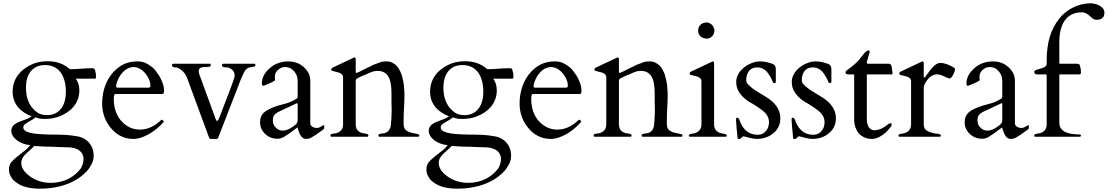

<svg xmlns="http://www.w3.org/2000/svg" viewBox="-20 -822 6658 1154"><path d="M266 -454C236 -454 208 -449 183 -440C118 -414 56 -361 56 -271C56 -193 107 -147 170 -123C159 -115 147 -108 133 -104C100 -90 48 -81 48 -35C48 -25 51 -15 56 -6C76 24 115 47 162 50C148 67 134 81 118 92C92 113 66 131 46 155C38 166 34 181 34 198C34 213 38 227 46 240C53 254 64 266 80 276C110 300 162 312 218 312C349 312 448 269 508 200C526 176 543 149 543 114C543 48 498 3 436 -4C393 -12 349 -13 291 -13C231 -14 188 -17 160 -24C134 -31 120 -41 120 -56C120 -63 123 -69 128 -74C146 -89 176 -100 193 -117C198 -115 203 -113 208 -112L220 -109C224 -108 228 -108 233 -108C238 -107 243 -107 248 -107C281 -107 310 -112 336 -122C399 -146 457 -196 457 -280C457 -309 448 -331 436 -349H544C554 -349 557 -350 557 -359C557 -366 556 -373 556 -380C553 -389 552 -404 546 -410C543 -411 538 -412 531 -412C484 -412 445 -406 400 -406C367 -435 326 -454 266 -454ZM401 64C445 68 482 88 482 135C482 154 476 172 466 190C429 239 369 277 285 277C234 277 191 261 160 238C136 221 108 193 108 158C108 133 121 117 134 104C151 87 169 74 186 55C191 56 200 56 212 57C236 59 267 60 294 60C310 61 325 61 339 62C361 62 384 64 401 64ZM251 -431C338 -431 376 -360 376 -270C376 -191 340 -130 262 -130C239 -130 220 -135 204 -146C162 -175 136 -225 136 -294C136 -375 174 -431 251 -431Z M673 -257H956C963 -257 966 -264 966 -278C966 -287 964 -297 962 -309C953 -337 942 -363 924 -384C909 -411 882 -430 854 -444C839 -450 823 -453 806 -453C771 -453 741 -446 714 -431C643 -390 594 -308 594 -198C594 -139 616 -88 646 -53C675 -17 720 13 780 13C797 13 814 10 831 4C885 -15 931 -51 965 -91C962 -93 959 -102 954 -102H952C950 -102 950 -102 949 -101C916 -70 875 -43 820 -43C799 -43 778 -48 760 -56C703 -84 664 -142 664 -227C664 -239 665 -257 673 -257ZM678 -304V-310C681 -323 685 -336 692 -350C708 -381 738 -419 783 -419C813 -419 837 -400 853 -382C868 -362 884 -338 884 -306C884 -299 880 -295 871 -295H687C682 -295 678 -298 678 -304Z M1515 -431C1515 -432 1515 -434 1514 -436C1514 -437 1513 -438 1510 -439H1325C1320 -439 1314 -436 1314 -431C1314 -421 1321 -418 1329 -418C1333 -417 1337 -417 1342 -417C1347 -417 1350 -417 1353 -416C1371 -409 1390 -395 1390 -371V-362C1389 -360 1388 -355 1386 -348C1384 -342 1381 -334 1377 -322L1361 -278C1340 -225 1321 -175 1297 -112C1295 -110 1295 -105 1292 -102C1292 -100 1287 -95 1285 -95C1279 -95 1279 -104 1276 -107L1177 -378C1177 -379 1176 -381 1176 -384C1174 -387 1174 -389 1174 -390C1174 -413 1188 -419 1210 -419C1217 -419 1223 -419 1228 -420C1238 -420 1247 -421 1247 -431C1247 -432 1247 -434 1246 -436C1246 -438 1245 -439 1243 -439H1026C1018 -440 1014 -437 1014 -430C1014 -419 1024 -417 1035 -417C1038 -417 1041 -417 1043 -416C1072 -406 1095 -381 1105 -352L1234 -2C1236 3 1239 13 1245 13H1284C1289 13 1293 2 1294 -1L1428 -346C1440 -371 1451 -413 1482 -417C1492 -418 1501 -422 1510 -422C1513 -425 1515 -426 1515 -431Z M1845 -81V-338C1845 -353 1841 -368 1835 -382C1812 -422 1774 -453 1712 -453C1663 -453 1623 -434 1597 -408C1575 -389 1554 -358 1554 -322C1554 -319 1555 -315 1555 -312C1557 -308 1559 -306 1562 -306C1573 -310 1590 -316 1602 -322C1612 -327 1628 -334 1634 -340L1633 -342V-348C1632 -351 1632 -353 1632 -355V-359C1632 -391 1653 -406 1673 -416C1681 -418 1687 -419 1693 -419C1706 -419 1717 -416 1726 -412C1750 -396 1769 -373 1769 -334V-240C1769 -238 1769 -236 1767 -234C1767 -231 1763 -229 1758 -226C1736 -214 1720 -205 1691 -198C1661 -191 1637 -183 1617 -175C1577 -157 1543 -140 1543 -87C1543 -72 1546 -58 1552 -46C1568 -15 1601 12 1646 12C1680 12 1694 -5 1719 -20C1732 -30 1748 -41 1767 -56C1768 -56 1769 -54 1769 -52C1771 -48 1772 -44 1773 -39C1781 -18 1791 13 1820 13C1846 13 1859 -1 1879 -12C1890 -20 1903 -29 1919 -41C1927 -45 1929 -49 1929 -60V-66C1928 -68 1927 -69 1924 -69C1922 -69 1920 -68 1918 -66C1908 -61 1900 -53 1884 -53C1865 -53 1845 -63 1845 -81ZM1620 -97C1620 -112 1622 -122 1628 -130L1637 -139C1641 -142 1645 -145 1650 -148L1763 -201C1764 -202 1764 -202 1765 -202C1768 -201 1769 -199 1769 -196V-97C1769 -90 1765 -82 1759 -75C1740 -59 1711 -37 1679 -37C1662 -37 1648 -44 1639 -54C1628 -63 1620 -78 1620 -97Z M1966 -8C1966 -3 1968 -1 1971 0H2189C2192 -1 2194 -3 2194 -8C2194 -17 2181 -18 2171 -20C2163 -20 2155 -23 2147 -26C2130 -33 2118 -49 2118 -76V-339C2119 -342 2120 -345 2123 -348C2141 -360 2169 -371 2183 -376C2205 -386 2223 -396 2249 -396C2322 -396 2333 -329 2333 -257V-201C2334 -184 2334 -169 2334 -154C2334 -127 2332 -102 2330 -80C2330 -45 2310 -20 2277 -20C2267 -18 2254 -17 2254 -8C2254 -3 2256 -1 2259 0H2495C2498 -1 2500 -3 2500 -8C2500 -16 2490 -16 2482 -18C2444 -26 2406 -30 2406 -76V-104C2406 -156 2411 -196 2411 -247C2411 -259 2411 -272 2409 -288C2409 -319 2400 -351 2393 -376C2382 -404 2368 -429 2343 -442C2332 -450 2318 -453 2302 -453C2297 -453 2293 -453 2288 -452C2283 -452 2278 -451 2272 -450C2255 -444 2243 -439 2223 -432C2213 -426 2199 -420 2184 -413C2168 -406 2148 -393 2125 -384H2122C2120 -384 2119 -386 2118 -389V-465C2118 -473 2115 -477 2110 -477C2109 -477 2108 -477 2107 -476L2103 -474L1978 -415C1975 -414 1973 -412 1973 -410C1971 -408 1971 -406 1971 -405C1971 -402 1971 -400 1973 -398C1996 -387 2042 -391 2042 -356V-76C2042 -61 2039 -50 2033 -42C2023 -30 2008 -20 1989 -20C1979 -18 1966 -17 1966 -8Z M2775 -454C2745 -454 2717 -449 2692 -440C2627 -414 2565 -361 2565 -271C2565 -193 2616 -147 2679 -123C2668 -115 2656 -108 2642 -104C2609 -90 2557 -81 2557 -35C2557 -25 2560 -15 2565 -6C2585 24 2624 47 2671 50C2657 67 2643 81 2627 92C2601 113 2575 131 2555 155C2547 166 2543 181 2543 198C2543 213 2547 227 2555 240C2562 254 2573 266 2589 276C2619 300 2671 312 2727 312C2858 312 2957 269 3017 200C3035 176 3052 149 3052 114C3052 48 3007 3 2945 -4C2902 -12 2858 -13 2800 -13C2740 -14 2697 -17 2669 -24C2643 -31 2629 -41 2629 -56C2629 -63 2632 -69 2637 -74C2655 -89 2685 -100 2702 -117C2707 -115 2712 -113 2717 -112L2729 -109C2733 -108 2737 -108 2742 -108C2747 -107 2752 -107 2757 -107C2790 -107 2819 -112 2845 -122C2908 -146 2966 -196 2966 -280C2966 -309 2957 -331 2945 -349H3053C3063 -349 3066 -350 3066 -359C3066 -366 3065 -373 3065 -380C3062 -389 3061 -404 3055 -410C3052 -411 3047 -412 3040 -412C2993 -412 2954 -406 2909 -406C2876 -435 2835 -454 2775 -454ZM2910 64C2954 68 2991 88 2991 135C2991 154 2985 172 2975 190C2938 239 2878 277 2794 277C2743 277 2700 261 2669 238C2645 221 2617 193 2617 158C2617 133 2630 117 2643 104C2660 87 2678 74 2695 55C2700 56 2709 56 2721 57C2745 59 2776 60 2803 60C2819 61 2834 61 2848 62C2870 62 2893 64 2910 64ZM2760 -431C2847 -431 2885 -360 2885 -270C2885 -191 2849 -130 2771 -130C2748 -130 2729 -135 2713 -146C2671 -175 2645 -225 2645 -294C2645 -375 2683 -431 2760 -431Z M3182 -257H3465C3472 -257 3475 -264 3475 -278C3475 -287 3473 -297 3471 -309C3462 -337 3451 -363 3433 -384C3418 -411 3391 -430 3363 -444C3348 -450 3332 -453 3315 -453C3280 -453 3250 -446 3223 -431C3152 -390 3103 -308 3103 -198C3103 -139 3125 -88 3155 -53C3184 -17 3229 13 3289 13C3306 13 3323 10 3340 4C3394 -15 3440 -51 3474 -91C3471 -93 3468 -102 3463 -102H3461C3459 -102 3459 -102 3458 -101C3425 -70 3384 -43 3329 -43C3308 -43 3287 -48 3269 -56C3212 -84 3173 -142 3173 -227C3173 -239 3174 -257 3182 -257ZM3187 -304V-310C3190 -323 3194 -336 3201 -350C3217 -381 3247 -419 3292 -419C3322 -419 3346 -400 3362 -382C3377 -362 3393 -338 3393 -306C3393 -299 3389 -295 3380 -295H3196C3191 -295 3187 -298 3187 -304Z M3548 -8C3548 -3 3550 -1 3553 0H3771C3774 -1 3776 -3 3776 -8C3776 -17 3763 -18 3753 -20C3745 -20 3737 -23 3729 -26C3712 -33 3700 -49 3700 -76V-339C3701 -342 3702 -345 3705 -348C3723 -360 3751 -371 3765 -376C3787 -386 3805 -396 3831 -396C3904 -396 3915 -329 3915 -257V-201C3916 -184 3916 -169 3916 -154C3916 -127 3914 -102 3912 -80C3912 -45 3892 -20 3859 -20C3849 -18 3836 -17 3836 -8C3836 -3 3838 -1 3841 0H4077C4080 -1 4082 -3 4082 -8C4082 -16 4072 -16 4064 -18C4026 -26 3988 -30 3988 -76V-104C3988 -156 3993 -196 3993 -247C3993 -259 3993 -272 3991 -288C3991 -319 3982 -351 3975 -376C3964 -404 3950 -429 3925 -442C3914 -450 3900 -453 3884 -453C3879 -453 3875 -453 3870 -452C3865 -452 3860 -451 3854 -450C3837 -444 3825 -439 3805 -432C3795 -426 3781 -420 3766 -413C3750 -406 3730 -393 3707 -384H3704C3702 -384 3701 -386 3700 -389V-465C3700 -473 3697 -477 3692 -477C3691 -477 3690 -477 3689 -476L3685 -474L3560 -415C3557 -414 3555 -412 3555 -410C3553 -408 3553 -406 3553 -405C3553 -402 3553 -400 3555 -398C3578 -387 3624 -391 3624 -356V-76C3624 -61 3621 -50 3615 -42C3605 -30 3590 -20 3571 -20C3561 -18 3548 -17 3548 -8Z M4125 0H4343C4346 -1 4348 -3 4348 -8C4348 -15 4334 -18 4325 -19C4295 -23 4272 -39 4272 -74V-441C4272 -449 4269 -453 4264 -453C4263 -453 4262 -453 4261 -452L4257 -450L4132 -391C4129 -390 4127 -388 4127 -386C4125 -384 4125 -382 4125 -381C4125 -378 4125 -376 4127 -374C4149 -363 4196 -367 4196 -333V-74C4196 -39 4172 -23 4143 -19C4134 -18 4120 -15 4120 -8C4120 -3 4122 -1 4125 0ZM4229 -590C4254 -590 4274 -613 4274 -638C4274 -657 4260 -677 4245 -682C4240 -686 4234 -687 4228 -687C4198 -687 4176 -667 4176 -638C4176 -608 4199 -590 4229 -590Z M4451 -3C4452 -3 4454 -2 4460 0C4479 5 4506 13 4530 13C4568 13 4605 -1 4626 -20C4651 -38 4670 -69 4670 -109C4670 -132 4666 -151 4656 -168C4619 -242 4520 -260 4470 -322C4467 -328 4465 -333 4465 -338C4465 -383 4486 -417 4530 -417C4557 -417 4577 -405 4590 -390C4603 -373 4615 -354 4624 -332C4626 -326 4626 -323 4634 -323C4638 -323 4640 -324 4642 -326C4642 -329 4643 -331 4643 -334V-402C4643 -414 4642 -420 4638 -426C4636 -433 4631 -433 4624 -438C4603 -445 4578 -453 4550 -453C4531 -453 4514 -450 4496 -442C4454 -426 4405 -385 4405 -330C4405 -307 4410 -288 4420 -272C4438 -241 4470 -215 4504 -198C4520 -188 4536 -178 4551 -167C4576 -149 4602 -127 4602 -87C4602 -78 4600 -68 4598 -60C4588 -34 4569 -12 4534 -12C4475 -12 4446 -48 4428 -91C4427 -93 4426 -95 4426 -98C4422 -104 4421 -114 4412 -114C4409 -114 4406 -114 4406 -112C4404 -112 4404 -109 4404 -106C4404 -97 4404 -85 4406 -72C4406 -48 4412 -22 4412 0C4414 8 4414 13 4415 13H4424C4436 13 4439 -3 4451 -3Z M4785 -3C4786 -3 4788 -2 4794 0C4813 5 4840 13 4864 13C4902 13 4939 -1 4960 -20C4985 -38 5004 -69 5004 -109C5004 -132 5000 -151 4990 -168C4953 -242 4854 -260 4804 -322C4801 -328 4799 -333 4799 -338C4799 -383 4820 -417 4864 -417C4891 -417 4911 -405 4924 -390C4937 -373 4949 -354 4958 -332C4960 -326 4960 -323 4968 -323C4972 -323 4974 -324 4976 -326C4976 -329 4977 -331 4977 -334V-402C4977 -414 4976 -420 4972 -426C4970 -433 4965 -433 4958 -438C4937 -445 4912 -453 4884 -453C4865 -453 4848 -450 4830 -442C4788 -426 4739 -385 4739 -330C4739 -307 4744 -288 4754 -272C4772 -241 4804 -215 4838 -198C4854 -188 4870 -178 4885 -167C4910 -149 4936 -127 4936 -87C4936 -78 4934 -68 4932 -60C4922 -34 4903 -12 4868 -12C4809 -12 4780 -48 4762 -91C4761 -93 4760 -95 4760 -98C4756 -104 4755 -114 4746 -114C4743 -114 4740 -114 4740 -112C4738 -112 4738 -109 4738 -106C4738 -97 4738 -85 4740 -72C4740 -48 4746 -22 4746 0C4748 8 4748 13 4749 13H4758C4770 13 4773 -3 4785 -3Z M5190 -448C5192 -461 5198 -473 5200 -486C5203 -494 5207 -504 5207 -512C5207 -517 5205 -519 5201 -519C5188 -519 5174 -502 5167 -492C5157 -482 5146 -464 5137 -455C5115 -433 5091 -414 5065 -396C5064 -395 5062 -388 5062 -386C5062 -379 5069 -375 5077 -375H5114V-104C5114 -69 5124 -43 5140 -22C5157 -3 5183 13 5220 13C5254 13 5280 -7 5300 -22C5310 -32 5318 -40 5324 -48C5331 -56 5334 -60 5335 -61C5338 -64 5339 -70 5339 -78C5339 -80 5338 -81 5335 -81C5328 -81 5322 -79 5316 -74C5296 -58 5271 -39 5233 -39C5221 -39 5211 -47 5204 -54C5196 -66 5190 -81 5190 -102V-374C5191 -375 5192 -375 5193 -375H5340C5343 -375 5344 -376 5344 -378C5344 -382 5344 -387 5343 -392C5339 -412 5343 -439 5322 -439H5198C5191 -439 5190 -441 5190 -448Z M5617 -18C5611 -18 5604 -20 5597 -20C5566 -29 5532 -34 5532 -74V-295C5532 -302 5534 -310 5539 -320C5553 -343 5575 -375 5611 -375C5624 -375 5638 -371 5648 -366C5658 -361 5673 -355 5684 -351L5685 -350H5686C5695 -350 5706 -365 5709 -374C5714 -382 5720 -397 5720 -407C5720 -410 5717 -414 5709 -418C5692 -429 5658 -444 5632 -444C5623 -444 5615 -441 5607 -436C5580 -418 5561 -386 5542 -361C5541 -360 5540 -358 5539 -358C5538 -356 5536 -356 5535 -356C5534 -356 5533 -357 5533 -358C5532 -360 5532 -361 5532 -362V-441C5532 -449 5529 -453 5524 -453C5523 -453 5522 -453 5521 -452L5517 -450L5392 -391C5389 -390 5387 -388 5387 -386C5385 -384 5385 -382 5385 -381C5385 -378 5385 -376 5387 -374C5409 -363 5456 -367 5456 -333V-74C5456 -39 5432 -23 5403 -19C5394 -18 5380 -15 5380 -8C5380 -3 5382 -1 5385 0H5630C5633 -1 5635 -3 5635 -8C5635 -15 5625 -15 5617 -18Z M6080 -81V-338C6080 -353 6076 -368 6070 -382C6047 -422 6009 -453 5947 -453C5898 -453 5858 -434 5832 -408C5810 -389 5789 -358 5789 -322C5789 -319 5790 -315 5790 -312C5792 -308 5794 -306 5797 -306C5808 -310 5825 -316 5837 -322C5847 -327 5863 -334 5869 -340L5868 -342V-348C5867 -351 5867 -353 5867 -355V-359C5867 -391 5888 -406 5908 -416C5916 -418 5922 -419 5928 -419C5941 -419 5952 -416 5961 -412C5985 -396 6004 -373 6004 -334V-240C6004 -238 6004 -236 6002 -234C6002 -231 5998 -229 5993 -226C5971 -214 5955 -205 5926 -198C5896 -191 5872 -183 5852 -175C5812 -157 5778 -140 5778 -87C5778 -72 5781 -58 5787 -46C5803 -15 5836 12 5881 12C5915 12 5929 -5 5954 -20C5967 -30 5983 -41 6002 -56C6003 -56 6004 -54 6004 -52C6006 -48 6007 -44 6008 -39C6016 -18 6026 13 6055 13C6081 13 6094 -1 6114 -12C6125 -20 6138 -29 6154 -41C6162 -45 6164 -49 6164 -60V-66C6163 -68 6162 -69 6159 -69C6157 -69 6155 -68 6153 -66C6143 -61 6135 -53 6119 -53C6100 -53 6080 -63 6080 -81ZM5855 -97C5855 -112 5857 -122 5863 -130L5872 -139C5876 -142 5880 -145 5885 -148L5998 -201C5999 -202 5999 -202 6000 -202C6003 -201 6004 -199 6004 -196V-97C6004 -90 6000 -82 5994 -75C5975 -59 5946 -37 5914 -37C5897 -37 5883 -44 5874 -54C5863 -63 5855 -78 5855 -97Z M6477 -8C6477 -11 6474 -14 6468 -14C6410 -14 6347 -26 6347 -84V-371C6347 -374 6348 -375 6350 -375H6465C6474 -375 6477 -378 6477 -386C6477 -393 6476 -399 6476 -406C6474 -413 6473 -420 6471 -427C6469 -438 6462 -439 6447 -439H6352C6350 -439 6347 -439 6347 -443V-571C6347 -675 6389 -748 6481 -748C6527 -748 6537 -703 6571 -703C6603 -703 6618 -719 6618 -746C6618 -786 6564 -802 6535 -802C6454 -802 6385 -759 6348 -712C6296 -647 6271 -569 6271 -455V-439C6271 -414 6233 -411 6215 -404C6208 -403 6196 -397 6196 -390C6196 -381 6203 -375 6212 -375H6265C6269 -375 6271 -373 6271 -370V-74C6271 -39 6248 -23 6218 -19C6209 -18 6196 -16 6196 -8C6196 -3 6197 -1 6200 0H6468C6475 0 6477 -3 6477 -8Z"/></svg>

Font: fbb
Style: Regular
Weight: 400
Designer: David J. Perry, Michael Sharpe
Version: Version 1.045